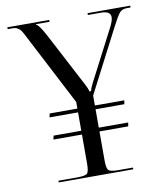

<svg xmlns="http://www.w3.org/2000/svg" viewBox="-81 -787 737 854"><g transform="rotate(-10 287.5 -359.5)"><path d="M115.2 0V-7.8H201.2Q236.8 -7.8 245.4 -16.4Q253.9 -24.9 253.9 -61V-191.9H125L128.9 -209H253.9V-292H125L128.9 -309.1H253.9V-338.9L97.2 -641.1Q93.8 -647.5 87.9 -659.2Q82 -670.9 79.6 -675.3Q77.1 -679.7 72.5 -687.5Q67.9 -695.3 64.5 -698.2Q61 -701.2 55.7 -704.8Q50.3 -708.5 44.4 -709.7Q38.6 -710.9 30.8 -710.9H9.8V-719.2H199.2V-710.9H137.2V-709Q150.4 -704.6 174.8 -658.7Q177.2 -654.8 178.2 -652.8L307.1 -407.2Q317.4 -388.2 319.8 -375H327.1Q329.1 -385.3 339.8 -407.2L460 -639.2Q474.6 -667.5 474.6 -683.1Q474.6 -710.9 432.1 -710.9H372.1V-719.2H564.9V-710.9H547.9Q526.4 -710.9 514.9 -697.3Q503.4 -683.6 481 -640.1L333 -354V-309.1H465.8L462.9 -292H333V-209H465.8L462.9 -191.9H333V-61Q333 -25.4 341.8 -16.6Q350.6 -7.8 386.2 -7.8H452.1V0Z"/></g></svg>

Font: FoglihtenNo07calt
Style: Regular
Weight: 500
Designer: gluk (gluksza@wp.pl)
Foundry: gluk (gluksza@wp.pl)
Version: Version 0.844